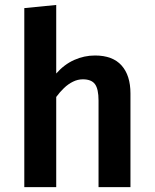

<svg xmlns="http://www.w3.org/2000/svg" viewBox="-20 -774 640 794"><path d="M212.5 -753.5V-470Q245.5 -507.5 286.8 -526Q328 -544.5 373 -544.5Q446 -544.5 482.8 -503.2Q519.5 -462 519.5 -387.5V0H387.5V-358Q387.5 -406 372.8 -426Q358 -446 322.5 -446Q301.5 -446 281.8 -436.2Q262 -426.5 244.8 -410Q227.5 -393.5 212.5 -373V0H80.5V-740.5Z"/></svg>

Font: Fira Code Light SemiBold
Style: Regular
Weight: 600
Monospace: yes
Version: Version 5.002